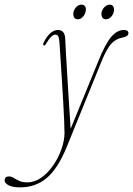

<svg xmlns="http://www.w3.org/2000/svg" viewBox="-154 -561 572 826"><path d="M270 -300.5Q299 -372 324.2 -402Q349.5 -432 378.5 -432Q398.5 -432 398.5 -418.5Q398.5 -404 373 -399.5Q344 -394 324.5 -372.5Q305 -351 284 -300L133 71.5Q94.5 165 46.8 205Q-1 245 -67 245Q-100 245 -117 236Q-134 227 -134 215Q-134 198 -115 198Q-105.5 198 -95.2 204.5Q-85 211 -71.2 217.2Q-57.5 223.5 -36.5 223.5Q-5 223.5 23.8 203.2Q52.5 183 75 150.2Q97.5 117.5 110.5 80.5Q123.5 43.5 123.5 10.5Q123.5 -7.5 122 -42.2Q120.5 -77 118 -121.5Q115.5 -166 112.5 -213Q109.5 -260 106.8 -302.5Q104 -345 102 -376Q100.5 -396 96.8 -404Q93 -412 84.5 -412Q67 -412 45 -374Q39.5 -363.5 34.5 -365.5Q29.5 -368 33.5 -377.5Q61 -432 95.5 -432Q124.5 -432 126.5 -395Q127.5 -368 130.2 -323Q133 -278 136.2 -223.5Q139.5 -169 143 -112.8Q146.5 -56.5 150 -7ZM180.5 -478Q168.5 -478 164 -487.5Q159.5 -497 162.5 -510Q165.5 -522.5 175.2 -531.8Q185 -541 196.5 -541Q208.5 -541 213 -531.8Q217.5 -522.5 214 -510Q211 -497 201.5 -487.5Q192 -478 180.5 -478ZM301.5 -478Q290 -478 285.2 -487.5Q280.5 -497 283.5 -510Q287 -522.5 296.8 -531.8Q306.5 -541 318 -541Q329.5 -541 334 -531.8Q338.5 -522.5 335.5 -510Q332.5 -497 322.8 -487.5Q313 -478 301.5 -478Z"/></svg>

Font: Fraunces 144pt Soft Thin
Style: Italic
Weight: 100
Italic angle: -16°
Version: Version 1.000;[0bf87f6ff]